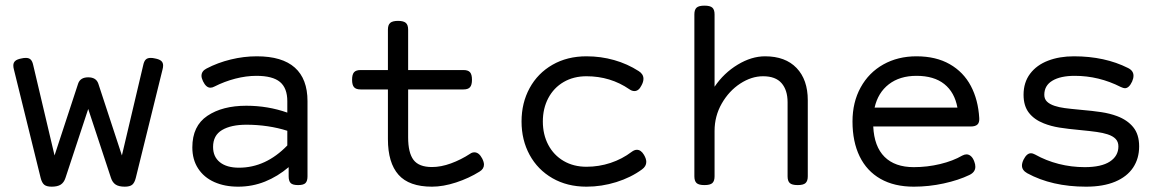

<svg xmlns="http://www.w3.org/2000/svg" viewBox="-20 -666 4237 696"><path d="M571.3 -428.7Q571.3 -421.9 569.3 -414.6L472.2 -21Q467.8 -3.4 459.2 3.7Q450.7 10.7 432.1 10.7Q411.1 10.7 399.4 3.2Q387.7 -4.4 382.3 -21L299.8 -271L217.3 -21Q211.9 -4.4 200.2 3.2Q188.5 10.7 167.5 10.7Q148.9 10.7 140.4 3.7Q131.8 -3.4 127.4 -21L30.3 -414.6Q28.3 -421.9 28.3 -428.7Q28.3 -439 35.2 -445.1Q42 -451.2 57.6 -454.1Q65.9 -456.1 73.7 -456.1Q85 -456.1 91.1 -450.2Q97.2 -444.3 100.1 -431.2L177.7 -102.5L263.2 -362.8Q271 -385.7 299.8 -385.7Q328.6 -385.7 336.4 -362.8L421.9 -102.5L499.5 -431.2Q502.4 -444.3 508.5 -450.2Q514.6 -456.1 525.9 -456.1Q533.7 -456.1 542 -454.1Q557.6 -451.2 564.5 -445.1Q571.3 -439 571.3 -428.7Z M1094.7 -299.3V-26.9Q1094.7 -9.8 1087.4 -2.4Q1080.1 4.9 1061 4.9H1060.1Q1041 4.9 1033.7 -2.4Q1026.4 -9.8 1026.4 -26.9V-60.1Q986.8 -26.4 940.7 -7.8Q894.5 10.7 843.3 10.7Q794.4 10.7 756.8 -6.1Q719.2 -22.9 698.2 -55.2Q677.2 -87.4 677.2 -131.8Q677.2 -209.5 731.7 -246.1Q786.1 -282.7 873 -282.7Q950.7 -282.7 1021.5 -257.8V-299.3Q1021.5 -346.7 994.9 -368.9Q968.3 -391.1 909.2 -391.1Q872.6 -391.1 833 -380.9Q793.5 -370.6 757.8 -352.5Q750 -348.1 742.7 -348.1Q727.1 -348.1 715.8 -371.6Q710.4 -383.3 710.4 -391.1Q710.4 -408.2 728.5 -417.5Q769.5 -439 816.7 -450.4Q863.8 -461.9 911.1 -461.9Q1002.9 -461.9 1048.8 -420.9Q1094.7 -379.9 1094.7 -299.3ZM1021.5 -138.7V-191.9Q988.3 -202.6 950.2 -208.3Q912.1 -213.9 873.5 -213.9Q817.4 -213.9 784.9 -194.6Q752.4 -175.3 752.4 -133.3Q752.4 -97.7 777.1 -77.9Q801.8 -58.1 846.2 -58.1Q943.4 -58.1 1021.5 -138.7Z M1734.4 -69.3Q1734.4 -53.7 1718.3 -43.9Q1680.2 -20 1633.3 -4.6Q1586.4 10.7 1545.9 10.7Q1462.9 10.7 1424.6 -32.5Q1386.2 -75.7 1386.2 -161.6V-341.8H1287.1Q1270.5 -341.8 1263.4 -349.9Q1256.3 -357.9 1256.3 -377Q1256.3 -396 1263.4 -404.1Q1270.5 -412.1 1287.1 -412.1H1386.2V-558.6Q1386.2 -575.7 1394.5 -583Q1402.8 -590.3 1422.9 -590.3Q1442.9 -590.3 1451.2 -583Q1459.5 -575.7 1459.5 -558.6V-412.1H1660.2Q1676.8 -412.1 1683.8 -404.1Q1690.9 -396 1690.9 -377Q1690.9 -357.9 1683.8 -349.9Q1676.8 -341.8 1660.2 -341.8H1459.5V-168Q1459.5 -112.3 1479 -86.4Q1498.5 -60.5 1545.9 -60.5Q1578.6 -60.5 1614.7 -73.7Q1650.9 -86.9 1684.6 -108.9Q1691.4 -113.8 1699.7 -113.8Q1716.3 -113.8 1728 -91.3Q1734.4 -78.6 1734.4 -69.3Z M2295.4 -408.2Q2312.5 -397.5 2312.5 -380.4Q2312.5 -369.1 2305.2 -356Q2295.4 -335.9 2279.8 -335.9Q2270.5 -335.9 2261.7 -342.3Q2192.9 -389.6 2106 -389.6Q2059.1 -389.6 2023.2 -368.7Q1987.3 -347.7 1967.5 -310.3Q1947.8 -272.9 1947.8 -225.6Q1947.8 -178.2 1967.5 -140.9Q1987.3 -103.5 2023.2 -82.5Q2059.1 -61.5 2106 -61.5Q2150.9 -61.5 2193.1 -75.4Q2235.4 -89.4 2270 -115.7Q2279.8 -123 2288.6 -123Q2303.7 -123 2314.5 -104.5Q2322.8 -90.3 2322.8 -79.1Q2322.8 -63 2307.1 -51.8Q2267.1 -22.5 2214.1 -5.9Q2161.1 10.7 2106 10.7Q2036.1 10.7 1982.7 -20Q1929.2 -50.8 1899.9 -104.5Q1870.6 -158.2 1870.6 -225.6Q1870.6 -293 1899.9 -346.7Q1929.2 -400.4 1982.7 -431.2Q2036.1 -461.9 2106 -461.9Q2158.2 -461.9 2206.3 -448.2Q2254.4 -434.6 2295.4 -408.2Z M2570.3 -613.8V-351.6Q2604 -401.4 2654.1 -431.6Q2704.1 -461.9 2753.4 -461.9Q2827.1 -461.9 2867.7 -419.4Q2908.2 -377 2908.2 -302.7V-26.9Q2908.2 -9.8 2900.1 -2.4Q2892.1 4.9 2872.1 4.9H2871.1Q2851.1 4.9 2843 -2.4Q2835 -9.8 2835 -26.9V-295.4Q2835 -339.4 2813.2 -364.5Q2791.5 -389.6 2746.1 -389.6Q2704.1 -389.6 2663.3 -363Q2622.6 -336.4 2596.4 -290.8Q2570.3 -245.1 2570.3 -191.4V-26.9Q2570.3 -9.8 2562.3 -2.4Q2554.2 4.9 2534.2 4.9H2533.2Q2513.2 4.9 2505.1 -2.4Q2497.1 -9.8 2497.1 -26.9V-613.8Q2497.1 -630.9 2505.1 -638.2Q2513.2 -645.5 2533.2 -645.5H2534.2Q2554.2 -645.5 2562.3 -638.2Q2570.3 -630.9 2570.3 -613.8Z M3529.8 -237.8Q3530.8 -221.7 3523.2 -214.6Q3515.6 -207.5 3499 -207.5H3145.5Q3148.9 -134.8 3186.5 -97.4Q3224.1 -60.1 3292.5 -60.1Q3341.3 -60.1 3387.9 -71.3Q3434.6 -82.5 3468.3 -102.1Q3476.6 -106.4 3483.4 -106.4Q3492.7 -106.4 3500.2 -99.4Q3507.8 -92.3 3512.2 -79.1Q3515.6 -70.3 3515.6 -61.5Q3515.6 -42 3494.1 -31.7Q3454.6 -12.7 3400.9 -1Q3347.2 10.7 3292.5 10.7Q3221.7 10.7 3171.9 -17.6Q3122.1 -45.9 3096.2 -99.1Q3070.3 -152.3 3070.3 -225.6Q3070.3 -295.4 3099.9 -349.1Q3129.4 -402.8 3182.1 -432.4Q3234.9 -461.9 3302.2 -461.9Q3373 -461.9 3422.9 -433.3Q3472.7 -404.8 3499.3 -354.5Q3525.9 -304.2 3529.8 -237.8ZM3150.4 -275.9H3450.7Q3440.4 -331.5 3403.1 -361.3Q3365.7 -391.1 3302.2 -391.1Q3241.7 -391.1 3202.1 -360.6Q3162.6 -330.1 3150.4 -275.9Z M3703.6 -38.1Q3684.6 -48.8 3684.6 -65.9Q3684.6 -75.2 3690.4 -87.4Q3702.1 -110.4 3716.8 -110.4Q3724.1 -110.4 3731.9 -106Q3772 -83.5 3817.9 -71.8Q3863.8 -60.1 3912.1 -60.1Q3972.2 -60.1 4003.2 -80.3Q4034.2 -100.6 4034.2 -135.3Q4034.2 -151.9 4024.2 -162.4Q4014.2 -172.9 3994.6 -179.2Q3978 -184.6 3955.6 -187.7Q3933.1 -190.9 3897.9 -194.3Q3850.1 -198.7 3819.8 -203.6Q3789.6 -208.5 3763.7 -218.8Q3729 -232.4 3709.7 -257.3Q3690.4 -282.2 3690.4 -322.3Q3690.4 -367.2 3714.1 -398.7Q3737.8 -430.2 3779.1 -446Q3820.3 -461.9 3873 -461.9Q3984.9 -461.9 4069.3 -419.4Q4088.9 -409.7 4088.9 -391.6Q4088.9 -381.8 4084 -370.6Q4072.8 -346.2 4057.6 -346.2Q4052.7 -346.2 4043 -350.6Q3963.4 -391.1 3876 -391.1Q3824.2 -391.1 3794.9 -373.5Q3765.6 -356 3765.6 -322.3Q3765.6 -307.1 3775.4 -297.6Q3785.2 -288.1 3803.2 -282.2Q3819.3 -276.9 3839.4 -274.2Q3859.4 -271.5 3896 -268.1Q3941.4 -264.2 3972.2 -259.5Q4002.9 -254.9 4029.3 -245.1Q4066.9 -231 4088.1 -204.8Q4109.4 -178.7 4109.4 -135.3Q4109.4 -91.3 4087.4 -58.3Q4065.4 -25.4 4022.2 -7.3Q3979 10.7 3917 10.7Q3793 10.7 3703.6 -38.1Z"/></svg>

Font: Courier Prime Code
Style: Regular
Weight: 400
Designer: Alan Dague-Greene
Foundry: Quote-Unquote Apps
Version: Version 3.0318